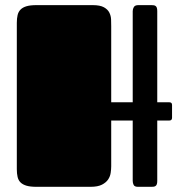

<svg xmlns="http://www.w3.org/2000/svg" viewBox="-20 -721 702 741"><path d="M492.2 -255.9H409.2V-79.1Q409.2 -67.9 407.2 -54.2Q405.3 -40.5 397.5 -28.6Q389.6 -16.6 373.5 -8.3Q357.4 0 329.1 0H120.1Q96.7 0 82 -4.4Q67.4 -8.8 59.1 -17.1Q50.8 -25.4 47.9 -38.1Q44.9 -50.8 44.9 -67.9V-632.8Q44.9 -649.9 47.9 -662.6Q50.8 -675.3 59.1 -683.8Q67.4 -692.4 82 -696.8Q96.7 -701.2 120.1 -701.2H337.9Q366.2 -701.2 381.1 -692.9Q396 -684.6 402.1 -672.1Q408.2 -659.7 408.7 -645.8Q409.2 -631.8 409.2 -620.1V-326.2H492.2V-678.2Q492.2 -686.5 496.6 -693.8Q501 -701.2 513.7 -701.2H564.5Q568.8 -701.2 573 -700.7Q577.1 -700.2 580.3 -698Q583.5 -695.8 585.2 -691.2Q586.9 -686.5 586.9 -678.2V-326.2H633.8Q644 -326.2 644 -315.9V-266.6Q644 -255.9 633.8 -255.9H586.9V-22.9Q586.9 -14.6 585.2 -10Q583.5 -5.4 580.3 -3.2Q577.1 -1 573 -0.5Q568.8 0 564.5 0H512.2Q499.5 0 495.8 -7.3Q492.2 -14.6 492.2 -22.9Z"/></svg>

Font: Fascinate
Style: Regular
Weight: 900
Designer: Astigmatic (AOETI)
Foundry: Astigmatic (AOETI)
Version: Version 1.000